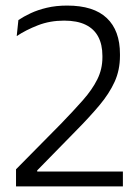

<svg xmlns="http://www.w3.org/2000/svg" viewBox="-20 -669 503 689"><path d="M37.5 0V-61.5L198 -224Q244 -271.5 277.5 -309.5Q311 -347.5 329.2 -384.2Q347.5 -421 347.5 -463V-468.5Q347.5 -509 332.5 -537.2Q317.5 -565.5 287.2 -580.2Q257 -595 210 -595Q159 -595 116 -578.2Q73 -561.5 40 -539.5L46 -597Q64.5 -609.5 90 -621.5Q115.5 -633.5 148.2 -641.2Q181 -649 221 -649Q316 -649 363.2 -604.2Q410.5 -559.5 410.5 -475V-468.5Q410.5 -417.5 391.2 -375.2Q372 -333 336.5 -290.8Q301 -248.5 251.5 -198.5L113.5 -57.5V-40.5L88 -53.5H421V0Z"/></svg>

Font: Anek Latin Medium Light
Style: Regular
Weight: 300
Version: Version 1.003